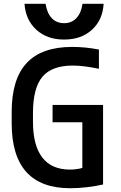

<svg xmlns="http://www.w3.org/2000/svg" viewBox="-20 -989 640 1019"><path d="M353 10Q42 10 42 -335V-395Q42 -569 121.5 -654.5Q201 -740 363 -740Q399 -740 434 -736.5Q469 -733 505 -726V-624Q465 -632 431.5 -636.5Q398 -641 366 -641Q255 -641 205 -581.5Q155 -522 155 -388V-343Q155 -217 204.5 -153Q254 -89 351 -89Q381 -89 408.5 -95.5Q436 -102 464 -117L417 -57V-340H259V-432H527V-10Q489 -1 442 4.5Q395 10 353 10ZM320 -779Q230 -779 173 -831Q116 -883 110 -969H222Q229 -920 254.5 -893Q280 -866 320 -866Q360 -866 385.5 -893Q411 -920 418 -969H530Q525 -883 468 -831Q411 -779 320 -779Z"/></svg>

Font: M PLUS Code Latin Expanded Medium
Style: Regular
Weight: 500
Width: 7
Designer: Coji Morishita
Foundry: UNDERFOREST DESIGN
Version: Version 1.002; ttfautohint (v1.8.3)